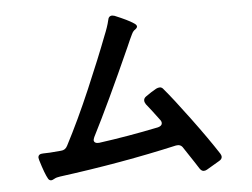

<svg xmlns="http://www.w3.org/2000/svg" viewBox="-51 -786 1101 839"><g transform="rotate(-5 500.0 -366.5)"><path d="M893 -66Q893 -55 880 -48L824 -15Q817 -11 810 -11Q800 -11 792 -23L774 -51L729 -119Q719 -136 698 -132Q455 -77 182 -41Q166 -39 156.5 -33.5Q147 -28 142 -28Q134 -28 129 -36Q116 -58 97 -121Q95 -129 95 -131Q95 -148 117 -148Q136 -148 147 -149L196 -153Q215 -154 224 -172Q280 -279 336.5 -411Q393 -543 428 -635Q445 -676 451 -703Q454 -722 470 -722Q472 -722 480 -720Q538 -696 560 -681Q574 -673 574 -665Q574 -658 560 -649Q554 -644 549 -633Q540 -615 525 -580Q418 -341 346 -200Q342 -190 342 -187Q342 -179 348.5 -175.5Q355 -172 365 -173Q491 -190 627 -218Q645 -223 645 -235Q645 -243 639 -250Q605 -296 583 -323Q577 -332 577 -340Q577 -350 587 -357Q612 -375 634 -387Q642 -391 650 -391Q657 -391 663 -385Q704 -337 774 -242.5Q844 -148 888 -80Q893 -72 893 -66Z"/></g></svg>

Font: Shippori Gochic B2 Bold
Style: Regular
Weight: 700
Designer: FONTDASU
Foundry: FONTDASU / Google Inc. / but / Adobe
Version: Version 1.130